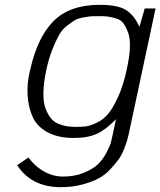

<svg xmlns="http://www.w3.org/2000/svg" viewBox="-20 -553 665 796"><path d="M580 -518H625L513 6Q509 21 507 29Q505 37 495 63Q485 89 473 106Q461 123 438.5 147.5Q416 172 389 186.5Q362 201 321 212Q280 223 232 223Q111 223 51 132L98 100Q115 123 136 140Q185 179 241 179Q289 179 327 163.5Q365 148 385.5 128.5Q406 109 421 80.5Q436 52 440 37Q444 22 447 6L461 -59Q420 -16 382 1.5Q344 19 286 19Q221 19 177.5 -4.5Q134 -28 116 -67Q98 -106 94.5 -157Q91 -208 105 -263Q135 -398 202 -465.5Q269 -533 394 -533Q467 -533 501.5 -512Q536 -491 558 -442ZM172 -263Q161 -211 160 -170.5Q159 -130 168 -105.5Q177 -81 189.5 -64.5Q202 -48 221.5 -40Q241 -32 258 -29.5Q275 -27 296 -27Q319 -27 336 -29Q353 -31 380.5 -44Q408 -57 428 -80.5Q448 -104 469.5 -151Q491 -198 505 -263Q517 -316 518.5 -355.5Q520 -395 511 -418.5Q502 -442 491.5 -456.5Q481 -471 460 -477Q439 -483 426 -484.5Q413 -486 391 -486Q369 -486 359.5 -485.5Q350 -485 327 -481Q304 -477 291 -469.5Q278 -462 257.5 -446Q237 -430 224 -406.5Q211 -383 196.5 -346.5Q182 -310 172 -263Z"/></svg>

Font: Afta sans
Style: Italic
Weight: 400
Italic angle: -12°
Designer: par.qink
Foundry: Oriol Esparraguera Font
Version: Version 1.000